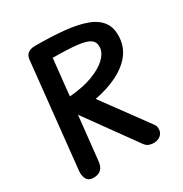

<svg xmlns="http://www.w3.org/2000/svg" viewBox="-222 -1174 1282 1343"><g transform="rotate(-30 419.0 -502.0)"><path d="M146 0Q107 0 92 -27.2Q77 -54.5 81 -92.5L170 -940.5Q173.5 -973.5 194.8 -988.8Q216 -1004 252 -1004Q384.5 -1004 487.2 -993.8Q590 -983.5 659.8 -957.2Q729.5 -931 763.5 -883.2Q797.5 -835.5 792.5 -760Q787.5 -683 740.8 -625.2Q694 -567.5 615 -528.8Q536 -490 433.5 -470.5L698.5 -109Q709.5 -94.5 710.8 -74.8Q712 -55 705 -40.5Q695.5 -21 675.8 -10.5Q656 0 633.5 0Q619 0 598.8 -5.2Q578.5 -10.5 560.5 -35L271 -436.5L233 -82Q228.5 -41 207.2 -20.5Q186 0 146 0ZM286 -576Q394.5 -584.5 471.5 -613Q548.5 -641.5 591.2 -681.2Q634 -721 638.5 -762.5Q644 -807.5 614.8 -830.2Q585.5 -853 513.5 -861.2Q441.5 -869.5 317 -870Z"/></g></svg>

Font: Edu SA Hand Cursive
Style: Regular
Weight: 400
Designer: Tina and Corey Anderson, Eben Sorkin, Mirko Velimirovic
Foundry: Google for Education
Version: Version 2.000